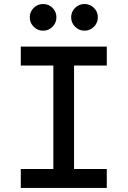

<svg xmlns="http://www.w3.org/2000/svg" viewBox="-20 -922 626 942"><path d="M82 0V-92.8H241.7V-600.6H82V-693.4H503.9V-600.6H343.3V-92.8H503.9V0ZM191.4 -771.5Q164.6 -771.5 145.3 -790.8Q126 -810.1 126 -836.9Q126 -864.3 145.3 -883.3Q164.6 -902.3 191.4 -902.3Q218.8 -902.3 237.8 -883.3Q256.8 -864.3 256.8 -836.9Q256.8 -810.1 237.8 -790.8Q218.8 -771.5 191.4 -771.5ZM394.5 -771.5Q367.7 -771.5 348.4 -790.8Q329.1 -810.1 329.1 -836.9Q329.1 -864.3 348.4 -883.3Q367.7 -902.3 394.5 -902.3Q421.9 -902.3 440.9 -883.3Q460 -864.3 460 -836.9Q460 -810.1 440.9 -790.8Q421.9 -771.5 394.5 -771.5Z"/></svg>

Font: Cascadia Mono PL
Style: Regular
Weight: 400
Monospace: yes
Designer: Aaron Bell
Foundry: Saja Typeworks
Version: Version 2404.023; ttfautohint (v1.8.4)